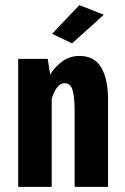

<svg xmlns="http://www.w3.org/2000/svg" viewBox="-20 -730 490 750"><path d="M51 0V-500H166.5L176 -438.5Q194.5 -469.5 223.8 -490.5Q253 -511.5 290.5 -511.5Q349 -511.5 375.5 -466Q402 -420.5 402 -341.5V0H271.5V-297Q271.5 -345.5 264.2 -375.2Q257 -405 232.5 -405Q214.5 -405 201.2 -386Q188 -367 182 -342.5V0ZM261.5 -560.5 183.5 -598 290 -710 385.5 -672.5Z"/></svg>

Font: Trispace Condensed SemiBold
Style: Regular
Weight: 600
Width: 3
Designer: Tyler Finck
Foundry: Etcetera Type Company
Version: Version 1.210; ttfautohint (v1.8.3)